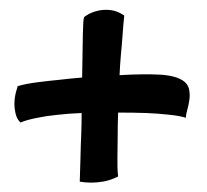

<svg xmlns="http://www.w3.org/2000/svg" viewBox="-20 -489 426 396"><path d="M363.3 -246.1Q351.6 -250 328.6 -252.4Q305.7 -254.9 282.2 -255.9Q254.9 -256.8 223.6 -256.8Q222.7 -231.4 222.7 -207Q222.7 -186.5 222.2 -164.1Q221.7 -141.6 223.6 -125Q208 -117.2 193.8 -114.7Q179.7 -112.3 168.9 -112.3Q156.2 -112.3 144.5 -114.3Q145.5 -138.7 146 -164.1Q146.5 -189.5 147.5 -210Q148.4 -234.4 148.4 -255.9Q121.1 -254.9 96.7 -252Q76.2 -250 54.7 -245.6Q33.2 -241.2 22.5 -236.3Q12.7 -244.1 10.3 -265.1Q7.8 -286.1 16.6 -311.5Q34.2 -316.4 57.1 -319.3Q80.1 -322.3 100.6 -324.2Q125 -327.1 149.4 -329.1Q150.4 -387.7 150.9 -418Q151.4 -448.2 153.3 -453.1Q154.3 -455.1 162.1 -459.5Q169.9 -463.9 181.6 -466.8Q193.4 -469.7 207.5 -468.3Q221.7 -466.8 236.3 -457Q234.4 -439.5 232.9 -418Q231.4 -396.5 229.5 -377.9Q227.5 -355.5 226.6 -334Q277.3 -336.9 310.5 -335Q343.8 -333 359.4 -321.3Q368.2 -314.5 370.1 -304.2Q372.1 -293.9 370.6 -283.2Q369.1 -272.5 366.2 -262.2Q363.3 -252 363.3 -246.1Z"/></svg>

Font: Rancho
Style: Regular
Weight: 400
Designer: Font Diner, Inc
Foundry: Font Diner, Inc
Version: Version 1.001